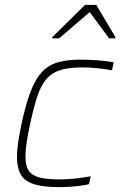

<svg xmlns="http://www.w3.org/2000/svg" viewBox="-20 -764 498 792"><path d="M225 8Q158 8 119.5 -4.5Q81 -17 65.5 -44.5Q50 -72 50 -116Q50 -143 55 -177.5Q60 -212 69 -254Q86 -333 105.5 -384.5Q125 -436 151 -465Q177 -494 216 -506Q255 -518 311 -518Q346 -518 385 -515Q424 -512 449 -507L442 -474Q417 -479 383.5 -482.5Q350 -486 322 -486Q268 -486 232.5 -476Q197 -466 174 -441Q151 -416 135.5 -371Q120 -326 105 -256Q95 -211 90 -177Q85 -143 85 -118Q85 -80 99 -59.5Q113 -39 144 -31.5Q175 -24 226 -24Q258 -24 294.5 -28Q331 -32 354 -37L347 -4Q325 1 291 4.5Q257 8 225 8ZM195 -606 196 -611 331 -744H377L456 -611L455 -606H430L350 -714L224 -606Z"/></svg>

Font: Saira Thin
Style: Italic
Weight: 100
Italic angle: -12°
Designer: Hector Gatti with collaboration of the Omnibus-Type team
Foundry: Omnibus-Type
Version: Version 1.101